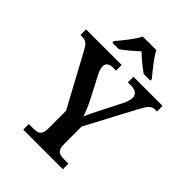

<svg xmlns="http://www.w3.org/2000/svg" viewBox="-261 -1060 1189 1189"><g transform="rotate(45 333.0 -465.5)"><path d="M171 -784V-771H229C261 -793 307 -832 337 -861C367 -832 414 -793 446 -771H504V-784C473 -822 418 -886 397 -931H278C257 -886 202 -822 171 -784ZM162 0H509V-49H470C434 -49 404 -55 404 -115V-269L573 -587C605 -648 620 -665 652 -665H668V-714H413V-665H438C480 -665 502 -650 502 -618C502 -605 498 -585 485 -558L425 -440C402 -396 381 -353 368 -321C357 -352 344 -387 322 -429L248 -571C240 -587 232 -607 232 -625C232 -648 247 -665 286 -665H310V-714H-2V-665H11C48 -665 61 -651 82 -612L267 -270V-112C267 -54 237 -49 200 -49H162Z"/></g></svg>

Font: Noto Serif Tamil SemiBold
Style: Regular
Weight: 600
Designer: Indian Type Foundry, Tom Grace, and the Monotype Design Team
Foundry: Monotype Imaging Inc.
Version: Version 2.004